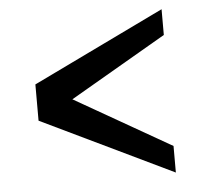

<svg xmlns="http://www.w3.org/2000/svg" viewBox="-46 -623 782 691"><g transform="rotate(-5 345.0 -277.0)"><path d="M86 -211V-342L562 -572V-479L214 -277L562 -78V18Z"/></g></svg>

Font: RocknRoll One
Style: Regular
Weight: 400
Designer: Fontworks Inc.
Foundry: Fontworks Inc.
Version: Version 1.100